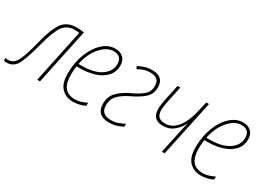

<svg xmlns="http://www.w3.org/2000/svg" viewBox="-71 -1044 2116 1561"><g transform="rotate(30 987.5 -263.5)"><path d="M-18 4Q42 4 74 -50.5Q106 -105 147 -262Q182 -398 220 -451Q258 -504 331 -504Q357 -504 372 -501L267 0H293L403 -523Q389 -525 371 -527Q353 -529 333 -529Q244 -529 200 -467Q156 -405 121 -262Q84 -114 55.5 -67.5Q27 -21 -19 -21Q-33 -21 -45 -25V1Q-36 4 -18 4Z M604 10Q639 10 669.5 2Q700 -6 719 -17V-45Q697 -34 669.5 -24.5Q642 -15 609 -15Q483 -15 483 -171Q483 -220 489 -254H509Q642 -254 718.5 -303Q795 -352 795 -436Q795 -485 766.5 -511Q738 -537 693 -537Q628 -537 574 -487Q520 -437 488 -353.5Q456 -270 456 -168Q456 -74 499 -32Q542 10 604 10ZM493 -279Q514 -383 571 -447.5Q628 -512 690 -512Q768 -512 768 -435Q768 -368 704 -323.5Q640 -279 520 -279Z M946 10Q985 10 1017.5 -1Q1050 -12 1071 -23V-51Q1047 -38 1016.5 -26.5Q986 -15 948 -15Q854 -15 854 -101Q854 -157 888 -193.5Q922 -230 996 -266Q1064 -298 1106 -336Q1148 -374 1148 -437Q1148 -536 1038 -536Q1000 -536 969 -525.5Q938 -515 912 -501L922 -478Q946 -491 973 -501Q1000 -511 1035 -511Q1121 -511 1121 -434Q1121 -382 1085.5 -350Q1050 -318 982 -287Q907 -251 867 -208.5Q827 -166 827 -99Q827 10 946 10Z M1437 0H1463L1575 -527H1549L1530 -443Q1507 -335 1459.5 -273Q1412 -211 1341 -211Q1263 -211 1263 -290Q1263 -312 1267.5 -337Q1272 -362 1277 -391L1306 -527H1280L1252 -396Q1246 -368 1241.5 -339Q1237 -310 1237 -288Q1237 -186 1337 -186Q1396 -186 1437.5 -220Q1479 -254 1500 -298H1502Q1490 -251 1480 -203Z M1804 10Q1839 10 1869.5 2Q1900 -6 1919 -17V-45Q1897 -34 1869.5 -24.5Q1842 -15 1809 -15Q1683 -15 1683 -171Q1683 -220 1689 -254H1709Q1842 -254 1918.5 -303Q1995 -352 1995 -436Q1995 -485 1966.5 -511Q1938 -537 1893 -537Q1828 -537 1774 -487Q1720 -437 1688 -353.5Q1656 -270 1656 -168Q1656 -74 1699 -32Q1742 10 1804 10ZM1693 -279Q1714 -383 1771 -447.5Q1828 -512 1890 -512Q1968 -512 1968 -435Q1968 -368 1904 -323.5Q1840 -279 1720 -279Z"/></g></svg>

Font: Noto Sans UI SemiCondensed Thin
Style: Italic
Weight: 250
Width: 4
Italic angle: -12°
Designer: Monotype Design Team
Foundry: Monotype Imaging Inc.
Version: Version 1.901